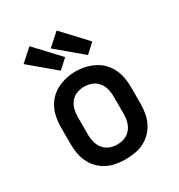

<svg xmlns="http://www.w3.org/2000/svg" viewBox="-185 -908 970 1041"><g transform="rotate(-30 300.0 -388.0)"><path d="M300 8Q271 8 241.5 3Q212 -2 186 -15Q160 -28 139 -49Q118 -70 105 -96.5Q92 -123 86.5 -152Q81 -181 81 -210V-320Q81 -349 86.5 -378Q92 -407 105 -433.5Q118 -460 139 -481Q160 -502 186.5 -515Q213 -528 242 -534.5Q271 -541 300 -541Q329 -541 358 -534.5Q387 -528 413.5 -515Q440 -502 461 -481Q482 -460 495 -433.5Q508 -407 513.5 -378Q519 -349 519 -320V-210Q519 -181 513.5 -152Q508 -123 495 -96.5Q482 -70 461 -49Q440 -28 414 -15Q388 -2 358.5 3Q329 8 300 8ZM300 -84Q316 -84 331.5 -87.5Q347 -91 361 -99.5Q375 -108 385 -120.5Q395 -133 401 -147.5Q407 -162 409.5 -178Q412 -194 412 -210V-320Q412 -336 409.5 -352Q407 -368 401 -383Q395 -398 384.5 -410.5Q374 -423 360 -431Q346 -439 330 -442.5Q314 -446 298 -446Q275 -446 252 -437Q229 -428 214.5 -409.5Q200 -391 194 -367.5Q188 -344 188 -320V-210Q188 -194 190.5 -178Q193 -162 199 -147.5Q205 -133 215 -120.5Q225 -108 239 -99.5Q253 -91 268.5 -87.5Q284 -84 300 -84ZM404 -584 247 -716 323 -784 461 -636ZM234 -584 77 -716 153 -784 291 -636Z"/></g></svg>

Font: Iosevka Curly Slab SmBdEx
Style: Regular
Weight: 600
Width: 7
Monospace: yes
Designer: Belleve Invis
Foundry: Belleve Invis
Version: Version 11.1.0; ttfautohint (v1.8.3)